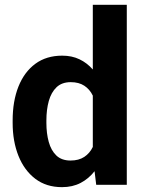

<svg xmlns="http://www.w3.org/2000/svg" viewBox="-20 -770 603 800"><path d="M32.7 -257.8V-268.1Q32.7 -348.6 56.9 -409.4Q81.1 -470.2 127.2 -504.2Q173.3 -538.1 239.3 -538.1Q279.8 -538.1 311.3 -522.9Q342.8 -507.8 366.7 -480.5V-750H508.3V0H380.9L374 -56.6Q349.6 -25.4 315.9 -7.8Q282.2 9.8 238.3 9.8Q172.9 9.8 127 -25.1Q81.1 -60.1 56.9 -120.6Q32.7 -181.2 32.7 -257.8ZM173.3 -268.1V-257.8Q173.3 -214.4 183.1 -178.7Q192.9 -143.1 214.8 -122.1Q236.8 -101.1 273.9 -101.1Q308.1 -101.1 331.1 -116.2Q354 -131.3 366.7 -157.7V-371.6Q354 -397.9 331.3 -412.8Q308.6 -427.7 274.9 -427.7Q237.8 -427.7 215.6 -406.5Q193.4 -385.3 183.3 -349.1Q173.3 -313 173.3 -268.1Z"/></svg>

Font: Vazirmatn UI
Style: Bold
Weight: 700
Designer: Saber Rastikerdar
Foundry: Saber Rastikerdar
Version: Version 33.003